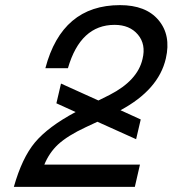

<svg xmlns="http://www.w3.org/2000/svg" viewBox="-20 -729 673 749"><path d="M157 -463Q222 -709 448 -709Q549 -709 598 -651Q648 -592 627 -501Q599 -379 450 -299L529 -263L511 -186L360 -254L315 -233Q244 -200 206 -165Q172 -133 153 -87H526L506 0H34Q66 -113 116 -173Q168 -235 275 -292L200 -326L218 -403L364 -337L408 -359Q517 -415 536 -499Q550 -556 518 -594Q486 -632 427 -632Q294 -632 245 -463Z"/></svg>

Font: Miedinger
Style: Italic
Weight: 400
Italic angle: -13°
Version: Version 001.000